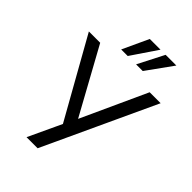

<svg xmlns="http://www.w3.org/2000/svg" viewBox="-270 -1034 1139 1139"><g transform="rotate(45 300.0 -464.5)"><path d="M181 0 288 -229 285 -196 -1 -705H94L321 -292H320L509 -705H601L274 0ZM210 -765 286 -929H376L265 -765ZM335 -765 419 -929H509L391 -765Z"/></g></svg>

Font: Nunito Sans 7pt SemiCondensed
Style: Regular
Weight: 400
Width: 4
Designer: Vernon Adams
Foundry: Vernon Adams
Version: Version 3.101;gftools[0.9.27]